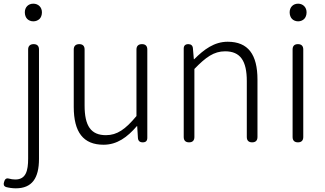

<svg xmlns="http://www.w3.org/2000/svg" viewBox="-53 -774 1768 1044"><path d="M100 -223V88C100 155 88 202 30 202C18 202 6 200 -5 197C-20 193 -27 201 -31 216C-35 229 -33 238 -20 243C-5 247 14 250 33 250C121 250 159 195 159 90V-222V-505C159 -524 149 -534 130 -534C111 -534 100 -524 100 -505ZM95 -671C103 -663 115 -658 128 -658C142 -658 153 -663 162 -671C170 -679 175 -692 175 -707C175 -735 155 -754 128 -754C101 -754 82 -735 82 -707C82 -692 87 -679 95 -671Z M689 -338V-143C629 -71 584 -39 523 -39C441 -39 407 -90 407 -200V-505C407 -524 397 -534 378 -534C359 -534 348 -524 348 -505V-193C348 -55 400 13 510 13C584 13 639 -28 691 -88H693L697 -24C698 -8 707 0 723 0C740 0 748 -8 748 -25V-267V-505C748 -524 738 -534 719 -534C700 -534 689 -524 689 -505Z M1004 -199V-399C1066 -463 1110 -495 1171 -495C1254 -495 1289 -443 1289 -333V-29C1289 -10 1299 0 1318 0C1337 0 1347 -10 1347 -29V-341C1347 -478 1296 -547 1185 -547C1112 -547 1056 -505 1003 -452H1001L996 -511C995 -526 986 -534 971 -534C955 -534 946 -526 946 -510V-267V-29C946 -10 956 0 975 0C994 0 1004 -10 1004 -29Z M1538 -267V-29C1538 -10 1548 0 1567 0C1586 0 1596 -10 1596 -29V-267V-505C1596 -524 1586 -534 1567 -534C1548 -534 1538 -524 1538 -505ZM1535 -671C1543 -663 1555 -658 1568 -658C1581 -658 1593 -663 1601 -671C1609 -679 1614 -692 1614 -707C1614 -735 1594 -754 1568 -754C1541 -754 1522 -735 1522 -707C1522 -692 1527 -679 1535 -671Z"/></svg>

Font: GenSenRounded2 TW L
Style: Regular
Weight: 300
Version: Version 2.100;PS 2.1;hotconv 16.6.51;makeotf.lib2.5.65220 DE